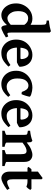

<svg xmlns="http://www.w3.org/2000/svg" viewBox="980 -1716 749 2748"><g transform="rotate(90 1354.0 -341.5)"><path d="M515.1 -51.8Q487.3 -33.2 459.2 -18.6Q431.2 -3.9 409.4 4.6Q387.7 13.2 379.4 13.2Q356 13.2 345.2 -25.1Q334.5 -63.5 334.5 -136.2V-558.1Q334.5 -590.8 331.5 -606.4Q328.6 -622.1 315.7 -627.7Q302.7 -633.3 272.9 -635.3V-667Q323.2 -671.9 363.8 -680.2Q404.3 -688.5 427.2 -696.3L444.8 -679.2V-135.3Q444.8 -104 447.5 -91.8Q450.2 -79.6 455.1 -76.2Q460.4 -72.8 469 -74Q477.5 -75.2 501.5 -85.4ZM367.7 -95.2Q330.1 -55.7 303.2 -32Q276.4 -8.3 251.2 2.4Q226.1 13.2 193.8 13.2Q153.3 13.2 115.5 -12.2Q77.6 -37.6 53 -85.2Q28.3 -132.8 28.3 -199.2Q28.3 -259.8 56.2 -312.7Q84 -365.7 133.3 -398.4Q182.6 -431.2 247.1 -431.2Q274.4 -431.2 301.8 -422.1Q329.1 -413.1 364.3 -380.9Q364.3 -326.7 337.4 -311.5Q320.8 -339.4 296.4 -355Q272 -370.6 240.7 -370.6Q196.8 -370.6 167.7 -335.9Q138.7 -301.3 138.7 -223.6Q138.7 -176.8 153.8 -143.1Q168.9 -109.4 192.1 -91.6Q215.3 -73.7 240.2 -73.7Q267.6 -73.7 291.5 -88.4Q315.4 -103 347.7 -133.3Q353 -130.4 359.6 -114.5Q366.2 -98.6 367.7 -95.2Z M935.1 -246.6Q927.2 -237.3 906.5 -226.1Q885.7 -214.8 871.1 -209.5H599.1L600.1 -260.3H808.1Q818.4 -260.3 821.8 -263.7Q825.2 -267.1 825.2 -276.4Q825.2 -294.4 818.4 -317.9Q811.5 -341.3 794.4 -358.9Q777.3 -376.5 747.6 -376.5Q698.7 -376.5 679.4 -333.7Q660.2 -291 660.2 -219.7Q660.2 -151.4 689 -107.2Q717.8 -63 771.5 -63Q790.5 -63 808.6 -66.2Q826.7 -69.3 850.1 -80.8Q873.5 -92.3 908.7 -116.2Q914.6 -113.8 922.6 -102.3Q930.7 -90.8 932.6 -87.4Q890.6 -45.4 859.4 -23.7Q828.1 -2 798.8 5.6Q769.5 13.2 733.4 13.2Q682.1 13.2 639.6 -13.4Q597.2 -40 571.5 -87.6Q545.9 -135.3 545.9 -198.2Q545.9 -320.8 638.2 -388.2Q662.1 -405.8 695.3 -418.5Q728.5 -431.2 763.2 -431.2Q822.3 -431.2 860.4 -405.3Q898.4 -379.4 916.7 -337.4Q935.1 -295.4 935.1 -246.6Z M1366.2 -85Q1327.1 -41.5 1295.4 -20.5Q1263.7 0.5 1235.8 6.8Q1208 13.2 1179.7 13.2Q1130.9 13.2 1087.9 -12.2Q1044.9 -37.6 1018.6 -85.2Q992.2 -132.8 992.2 -199.2Q992.2 -263.7 1023.2 -316.2Q1054.2 -368.7 1109.1 -399.9Q1164.1 -431.2 1235.8 -431.2Q1255.9 -431.2 1281.7 -426.5Q1307.6 -421.9 1330.3 -414.1Q1353 -406.2 1363.3 -395.5Q1364.3 -390.1 1360.4 -373.3Q1356.4 -356.4 1350.1 -336.2Q1343.8 -315.9 1337.2 -298.6Q1330.6 -281.2 1326.7 -275.4L1295.4 -279.8Q1280.3 -325.7 1259.3 -350.1Q1238.3 -374.5 1202.6 -374.5Q1163.6 -374.5 1133.1 -337.6Q1102.5 -300.8 1102.5 -213.4Q1102.5 -142.1 1136.7 -102.5Q1170.9 -63 1219.2 -63Q1235.8 -63 1252 -66.2Q1268.1 -69.3 1288.8 -80.3Q1309.6 -91.3 1341.3 -114.7Z M1801.3 -246.6Q1793.5 -237.3 1772.7 -226.1Q1752 -214.8 1737.3 -209.5H1465.3L1466.3 -260.3H1674.3Q1684.6 -260.3 1688 -263.7Q1691.4 -267.1 1691.4 -276.4Q1691.4 -294.4 1684.6 -317.9Q1677.7 -341.3 1660.6 -358.9Q1643.6 -376.5 1613.8 -376.5Q1564.9 -376.5 1545.7 -333.7Q1526.4 -291 1526.4 -219.7Q1526.4 -151.4 1555.2 -107.2Q1584 -63 1637.7 -63Q1656.7 -63 1674.8 -66.2Q1692.9 -69.3 1716.3 -80.8Q1739.7 -92.3 1774.9 -116.2Q1780.8 -113.8 1788.8 -102.3Q1796.9 -90.8 1798.8 -87.4Q1756.8 -45.4 1725.6 -23.7Q1694.3 -2 1665 5.6Q1635.7 13.2 1599.6 13.2Q1548.3 13.2 1505.9 -13.4Q1463.4 -40 1437.7 -87.6Q1412.1 -135.3 1412.1 -198.2Q1412.1 -320.8 1504.4 -388.2Q1528.3 -405.8 1561.5 -418.5Q1594.7 -431.2 1629.4 -431.2Q1688.5 -431.2 1726.6 -405.3Q1764.6 -379.4 1783 -337.4Q1801.3 -295.4 1801.3 -246.6Z M2127.4 0V-33.2Q2159.7 -42 2173.1 -48.3Q2186.5 -54.7 2186.5 -60.5V-262.7Q2186.5 -311.5 2176.3 -329.6Q2166 -347.7 2139.6 -347.7Q2119.1 -347.7 2091.8 -335.9Q2064.5 -324.2 2020.5 -289.6V-60.5Q2020.5 -45.4 2080.6 -33.2V0H1851.1V-33.2Q1910.2 -48.8 1910.2 -60.5V-308.1Q1910.2 -332 1907.7 -343Q1905.3 -354 1892.8 -358.4Q1880.4 -362.8 1851.1 -366.7V-398.4Q1894.5 -403.3 1928.2 -411.1Q1961.9 -418.9 1995.1 -431.2L2013.7 -411.6L2018.6 -350.1Q2071.8 -394 2117.2 -412.6Q2162.6 -431.2 2197.3 -431.2Q2236.3 -431.2 2266.6 -404.8Q2296.9 -378.4 2296.9 -314.5V-60.5Q2296.9 -54.7 2309.1 -48.6Q2321.3 -42.5 2356 -33.2V0Z M2698.2 -70.3Q2638.2 -26.9 2596.2 -6.8Q2554.2 13.2 2530.8 13.2Q2491.7 13.2 2463.4 -16.8Q2435.1 -46.9 2435.1 -109.4V-360.8H2380.9L2367.7 -377L2402.8 -417.5H2435.1V-509.8L2528.3 -578.1L2545.4 -563.5V-417.5H2681.6L2698.2 -400.9Q2689.9 -385.7 2676 -368.7Q2662.1 -351.6 2653.3 -345.2Q2642.6 -350.1 2620.8 -355.5Q2599.1 -360.8 2576.2 -360.8H2545.4V-151.9Q2545.4 -106.4 2556.2 -88.1Q2566.9 -69.8 2583 -69.8Q2599.1 -69.8 2619.6 -76.7Q2640.1 -83.5 2678.2 -104Z"/></g></svg>

Font: Dai Banna SIL SemiBold
Style: Regular
Weight: 600
Designer: Victor Gaultney
Foundry: SIL International
Version: Version 4.000